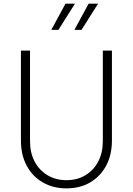

<svg xmlns="http://www.w3.org/2000/svg" viewBox="-20 -1023 730 1055"><path d="M345 12Q420 12 476 -21Q532 -54 563.5 -113Q595 -172 595 -251V-745H545V-247Q545 -184 520 -136Q495 -88 450 -60.5Q405 -33 345 -33Q286 -33 240.5 -60.5Q195 -88 170 -136Q145 -184 145 -247V-745H95V-251Q95 -172 126.5 -113Q158 -54 214.5 -21Q271 12 345 12ZM262 -859H301L392 -1003H340ZM389 -859H428L519 -1003H467Z"/></svg>

Font: Plus Jakarta Sans ExtraLight
Style: Regular
Weight: 200
Designer: Gumpita Rahayu
Foundry: Tokotype
Version: Version 2.004; ttfautohint (v1.8.3)